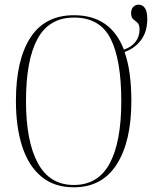

<svg xmlns="http://www.w3.org/2000/svg" viewBox="-20 -790 660 820"><path d="M295 10Q212 10 157 -35.5Q102 -81 75 -164Q48 -247 48 -359Q48 -534 110 -629.5Q172 -725 296 -725Q453 -725 509 -578Q540 -588 558 -610.5Q576 -633 576 -664Q576 -685 567 -693Q558 -701 549 -708Q540 -715 540 -734Q540 -752 549.5 -761Q559 -770 572 -770Q589 -770 599 -755.5Q609 -741 609 -709Q609 -654 582 -618.5Q555 -583 512 -568Q541 -487 541 -358Q541 -186 478.5 -88Q416 10 295 10ZM295 0Q399 0 448.5 -92Q498 -184 498 -358Q498 -534 452.5 -624.5Q407 -715 296 -715Q190 -715 140.5 -624.5Q91 -534 91 -358Q91 -187 141.5 -93.5Q192 0 295 0Z"/></svg>

Font: Noto Serif Display Condensed ExtraLight
Style: Regular
Weight: 200
Width: 3
Designer: Monotype Design Team
Foundry: Monotype Imaging Inc.
Version: Version 2.009